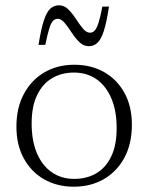

<svg xmlns="http://www.w3.org/2000/svg" viewBox="-20 -695 560 725"><path d="M260.5 -19.5Q307 -19.5 343 -40.2Q379 -61 399.8 -103.8Q420.5 -146.5 420.5 -211.5Q420.5 -276.5 400.5 -323.5Q380.5 -370.5 344.5 -395.8Q308.5 -421 259 -421Q213 -421 177 -400Q141 -379 120.2 -336.2Q99.5 -293.5 99.5 -228.5Q99.5 -164 119.2 -117Q139 -70 175.2 -44.8Q211.5 -19.5 260.5 -19.5ZM258.5 10Q195.5 10 146.5 -18Q97.5 -46 69.8 -97Q42 -148 42 -216.5Q42 -287.5 70 -340Q98 -392.5 147.2 -421.5Q196.5 -450.5 261 -450.5Q324.5 -450.5 373.5 -422.5Q422.5 -394.5 450.2 -343.8Q478 -293 478 -224Q478 -152.5 450 -100Q422 -47.5 372.5 -18.8Q323 10 258.5 10ZM391.5 -670Q382.5 -610 371.8 -577.5Q361 -545 347.5 -532.8Q334 -520.5 315.5 -520.5Q295.5 -520.5 279.8 -536Q264 -551.5 250.5 -572.2Q237 -593 224.2 -608.5Q211.5 -624 197.5 -624Q187.5 -624 180 -616Q172.5 -608 165.8 -586.5Q159 -565 151 -525.5H125.5Q135 -586 145.8 -618.2Q156.5 -650.5 170.5 -662.8Q184.5 -675 203 -675Q222.5 -675 238 -659.5Q253.5 -644 267 -623.2Q280.5 -602.5 293.2 -587Q306 -571.5 320 -571.5Q330 -571.5 337.5 -579.5Q345 -587.5 352 -609Q359 -630.5 366.5 -670Z"/></svg>

Font: Newsreader 16pt Light
Style: Regular
Weight: 300
Designer: Hugues Gentile
Foundry: Production Type
Version: Version 1.003